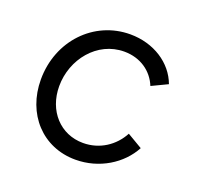

<svg xmlns="http://www.w3.org/2000/svg" viewBox="-103 -661 818 787"><g transform="rotate(20 306.0 -268.0)"><path d="M301 12C405 12 495 -45 537 -124L471 -163C439 -103 379 -63 307 -63C208 -63 136 -141 136 -249C136 -366 221 -473 339 -473C410 -473 464 -434 487 -377L556 -410C526 -492 441 -548 338 -548C180 -548 56 -418 56 -249C56 -99 157 12 301 12Z"/></g></svg>

Font: Plus Jakarta Sans
Style: Italic
Weight: 400
Italic angle: -8°
Designer: Gumpita Rahayu
Foundry: Tokotype
Version: Version 2.071;gftools[0.9.30]